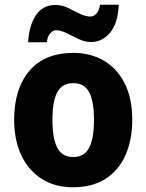

<svg xmlns="http://www.w3.org/2000/svg" viewBox="-20 -783 620 813"><path d="M540 -276Q540 -191 511.5 -126.5Q483 -62 427 -26Q371 10 289 10Q212 10 156 -26Q100 -62 70 -126Q40 -190 40 -276Q40 -407 104.5 -483Q169 -559 291 -559Q364 -559 420 -526Q476 -493 508 -430Q540 -367 540 -276ZM202 -275Q202 -197 222.5 -157.5Q243 -118 290 -118Q337 -118 357.5 -157.5Q378 -197 378 -276Q378 -354 357.5 -392.5Q337 -431 290 -431Q243 -431 222.5 -392.5Q202 -354 202 -275ZM99 -604Q103 -675 132 -718.5Q161 -762 215 -762Q242 -762 267 -750Q292 -738 316.5 -725.5Q341 -713 364 -713Q377 -713 388 -725Q399 -737 404 -763H483Q479 -683 445.5 -644Q412 -605 366 -605Q340 -605 313.5 -617.5Q287 -630 262.5 -642.5Q238 -655 217 -655Q206 -655 194 -643.5Q182 -632 178 -604Z"/></svg>

Font: Noto Sans Malayalam SemiCondensed ExtraBold
Style: Regular
Weight: 800
Width: 4
Designer: Jelle Bosma - Monotype Design Team
Foundry: Monotype Imaging Inc.
Version: Version 2.104; ttfautohint (v1.8.4.7-5d5b)